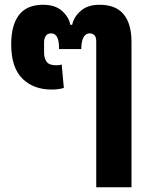

<svg xmlns="http://www.w3.org/2000/svg" viewBox="-20 -586 641 806"><path d="M384 -412Q384 -431 376 -438.5Q368 -446 356 -446Q341 -446 331.5 -431Q322 -416 321 -380H228Q228 -417 219 -431.5Q210 -446 196 -446Q179 -446 172 -435Q165 -424 165 -408V-365Q165 -342 175.5 -327Q186 -312 216 -312Q230 -312 239 -315L248 -217Q240 -214 225.5 -212Q211 -210 197 -210Q120 -210 73.5 -256.5Q27 -303 27 -400Q27 -481 60 -523.5Q93 -566 161 -566Q211 -566 240 -540.5Q269 -515 275 -482H283Q290 -515 319 -540.5Q348 -566 398 -566Q466 -566 499 -526Q532 -486 532 -410V200H384Z"/></svg>

Font: IBM-Poppins
Style: Poppins-Bold
Weight: 700
Designer: Mike Abbink, Paul van der Laan, Pieter van Rosmalen, Ben Mitchell, Mark Frömberg
Foundry: Bold Monday
Version: Version 1.1